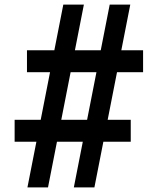

<svg xmlns="http://www.w3.org/2000/svg" viewBox="-20 -820 690 840"><path d="M347 -800 190 0H100L257 -800ZM550 -800 393 0H303L460 -800ZM98 -600H606V-504H98ZM44 -296H552V-200H44Z"/></svg>

Font: Martian Mono SemiCondensed
Style: Regular
Weight: 400
Width: 4
Designer: Roman Shamin
Foundry: Evil Martians
Version: Version 1.000